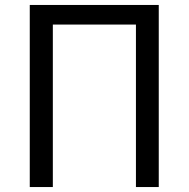

<svg xmlns="http://www.w3.org/2000/svg" viewBox="-20 -754 760 774"><path d="M100 0H193V-655H528V0H620V-734H100Z"/></svg>

Font: Source Han Sans TC
Style: Regular
Weight: 400
Designer: Ryoko NISHIZUKA 西塚涼子 (kana, bopomofo & ideographs); Paul D. Hunt (Latin, Greek & Cyrillic); Sandoll Communications 산돌커뮤니
Foundry: Adobe
Version: Version 2.002;hotconv 1.0.116;makeotfexe 2.5.65601